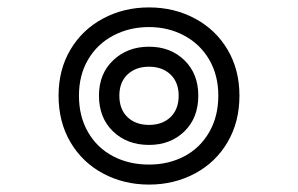

<svg xmlns="http://www.w3.org/2000/svg" viewBox="-20 -541 803 518"><path d="M138 -283Q138 -353 170 -407Q202 -461 258 -491Q314 -521 382 -521Q450 -521 506 -491Q562 -461 594 -407Q626 -353 626 -283Q626 -212 594 -157.5Q562 -103 506 -73Q450 -43 382 -43Q314 -43 258 -73Q202 -103 170 -157.5Q138 -212 138 -283ZM569 -283Q569 -338 544.5 -380Q520 -422 477 -445Q434 -468 382 -468Q329 -468 285.5 -445Q242 -422 217.5 -380Q193 -338 193 -283Q193 -227 217.5 -184.5Q242 -142 285 -119.5Q328 -97 382 -97Q435 -97 477.5 -119.5Q520 -142 544.5 -184.5Q569 -227 569 -283ZM247 -283Q247 -342 285.5 -378.5Q324 -415 382 -415Q440 -415 477.5 -378.5Q515 -342 515 -283Q515 -223 477.5 -186.5Q440 -150 382 -150Q323 -150 285 -186.5Q247 -223 247 -283ZM462 -283Q462 -319 440 -340Q418 -361 382 -361Q346 -361 324 -340Q302 -319 302 -283Q302 -246 324 -225Q346 -204 382 -204Q418 -204 440 -225Q462 -246 462 -283Z"/></svg>

Font: Maitree
Style: Regular
Weight: 400
Designer: CadsonDemak Team
Foundry: CadsonDemak
Version: Version 1.001